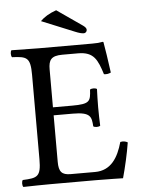

<svg xmlns="http://www.w3.org/2000/svg" viewBox="-56 -861 670 908"><g transform="rotate(-5 278.5 -407.5)"><path d="M281 -361H190V-541C190 -585 202 -605 256 -605H331C406 -605 422 -565 444 -496C456 -494 467 -496 477 -501C472 -542 457 -638 455 -646C455 -648 454 -649 451 -649C434 -646 426 -645 402 -645H147C117 -645 58 -646 18 -647C12 -641 12 -620 18 -614C88 -611 105 -606 105 -523V-122C105 -39 88 -34 18 -31C12 -25 12 -4 18 2C55 1 115 0 148 0H363C411 0 491 2 491 2C505 -48 520 -114 528 -165C518 -171 506 -173 493 -170C473 -98 438 -39 362 -39H246C204 -39 190 -55 190 -102V-323H281C366 -323 369 -300 372 -255C378 -249 399 -249 405 -255C404 -281 403 -309 403 -343C403 -371 404 -405 405 -429C399 -435 378 -435 372 -429C369 -374 366 -361 281 -361ZM245 -817C211 -805 187 -790 169 -772L323 -709C344 -700 358 -697 366 -697C374 -697 381 -704 381 -712C381 -719 377 -725 366 -733Z"/></g></svg>

Font: Libertinus Serif
Style: Regular
Weight: 400
Designer: Philipp H. Poll, Khaled Hosny
Foundry: Caleb Maclennan
Version: Version 7.050;RELEASE